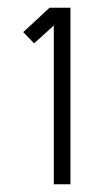

<svg xmlns="http://www.w3.org/2000/svg" viewBox="-20 -723 248 496"><path d="M162 -247H119V-657L68 -611L40 -640L108 -703H162Z"/></svg>

Font: Kulim Park Light
Style: Regular
Weight: 300
Designer: Noponies / Dale Sattler
Foundry: Noponies
Version: Version 1.000; ttfautohint (v1.8.3)